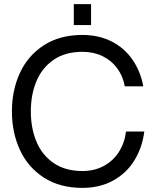

<svg xmlns="http://www.w3.org/2000/svg" viewBox="-20 -902 760 934"><path d="M38 -360Q38 -463 77 -547.5Q116 -632 193.5 -682Q271 -732 381 -732Q461 -732 523.5 -700Q586 -668 625 -611Q664 -554 677 -482H587Q578 -532 550 -570Q522 -608 478.5 -629Q435 -650 381 -650Q298 -650 241.5 -611.5Q185 -573 157.5 -507.5Q130 -442 130 -360Q130 -278 157.5 -212.5Q185 -147 241.5 -108.5Q298 -70 381 -70Q439 -70 484.5 -94.5Q530 -119 558 -162.5Q586 -206 593 -262H682Q672 -184 633.5 -121.5Q595 -59 530 -23.5Q465 12 381 12Q271 12 193.5 -38Q116 -88 77 -172.5Q38 -257 38 -360ZM339 -882H423V-780H339Z"/></svg>

Font: Aspekta Variable
Style: Regular
Weight: 400
Designer: Ivo Dolenc
Version: Version 2.100